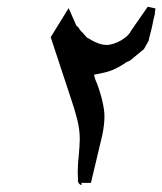

<svg xmlns="http://www.w3.org/2000/svg" viewBox="-20 -579 480 568"><path d="M365 -400Q351 -394 350 -392.5Q349 -391 345 -389Q333 -381 315.5 -373Q298 -365 258 -358Q260 -350 262 -344Q264 -338 267 -332Q278 -302 283.5 -277Q289 -252 289 -235Q289 -211 283 -181L249 -38H221Q221 -35 221 -33Q221 -32 221 -31Q221 -31 221 -31Q211 -35 210 -46H211Q210 -58 210 -70Q210 -76 210.5 -88Q211 -100 213 -119Q214 -131 215 -144Q216 -157 216 -167Q216 -197 208 -227.5Q200 -258 192 -281L130 -469L183 -555L206 -503Q211 -500 213.5 -495.5Q216 -491 221 -485V-486L237 -468Q244 -464 252 -459.5Q260 -455 268 -452Q272 -450 280 -448Q288 -446 295 -446Q305 -446 317 -450Q329 -454 339 -460Q349 -466 356.5 -473Q364 -480 367 -487L417 -559L440 -554Q438 -544 438 -537Q436 -530 434 -521Q432 -512 430 -501Q428 -494 426 -484.5Q424 -475 421 -465L420 -459L406 -434Z"/></svg>

Font: New Athena Unicode
Style: Bold Italic
Weight: 700
Designer: J. Rusten 1997; rev. by R. Hancock 2001, 2002, rev. by D. Mastronarde 2002-2021
Foundry: Society for Classical Studies (formerly American Philological Association)
Version: Version 5.008